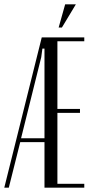

<svg xmlns="http://www.w3.org/2000/svg" viewBox="-37 -873 437 893"><path d="M251 -745.1H235.8L266.1 -853H315.9ZM157.2 -699.2H355V-681.2H230V-366.2H335V-348.1H230V-18.1H355V0H169.9V-211.9H57.1L3.9 0H-17.1ZM160.2 -647 154.8 -606.9 61 -230H169.9V-647Z"/></svg>

Font: Moniqa Narrow Heading
Style: Regular
Weight: 400
Width: 4
Designer: Rajesh Rajput
Foundry: Rajesh Rajput
Version: Version 1.000